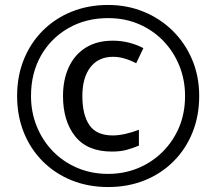

<svg xmlns="http://www.w3.org/2000/svg" viewBox="-20 -744 872 774"><path d="M416 10Q336 10 269 -17Q202 -44 152.5 -93.5Q103 -143 76 -210Q49 -277 49 -357Q49 -437 76 -504Q103 -571 152.5 -620.5Q202 -670 269 -697Q336 -724 416 -724Q492 -724 558.5 -697Q625 -670 675.5 -620.5Q726 -571 754.5 -504Q783 -437 783 -357Q783 -277 756 -210Q729 -143 679.5 -93.5Q630 -44 563 -17Q496 10 416 10ZM416 -43Q480 -43 536 -66Q592 -89 635 -131.5Q678 -174 702 -231Q726 -288 726 -357Q726 -422 703 -479Q680 -536 638.5 -579Q597 -622 540.5 -646.5Q484 -671 416 -671Q326 -671 255.5 -630.5Q185 -590 145 -519.5Q105 -449 105 -357Q105 -292 128 -235Q151 -178 192.5 -135Q234 -92 291 -67.5Q348 -43 416 -43ZM431 -133Q332 -133 283 -194.5Q234 -256 234 -357Q234 -422 257 -472.5Q280 -523 325 -551.5Q370 -580 435 -580Q500 -580 558 -550L529 -489Q479 -515 436 -515Q377 -515 344.5 -473Q312 -431 312 -357Q312 -281 340.5 -239.5Q369 -198 435 -198Q458 -198 486.5 -204.5Q515 -211 540 -221V-157Q516 -147 491 -140Q466 -133 431 -133Z"/></svg>

Font: Noto Sans Modi
Style: Regular
Weight: 400
Designer: Monotype Design Team
Foundry: Monotype Imaging Inc.
Version: Version 2.003; ttfautohint (v1.8.4.7-5d5b)